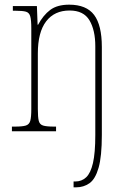

<svg xmlns="http://www.w3.org/2000/svg" viewBox="-20 -562 541 822"><path d="M295 240V215H302Q330 215 349 197Q368 179 378 136Q388 93 388 16V-364Q388 -433 363 -475Q338 -517 278 -517Q213 -517 177.5 -470.5Q142 -424 142 -333V-95Q142 -60 146 -44.5Q150 -29 164.5 -24.5Q179 -20 211 -20H220V0H31V-20H44Q76 -20 90.5 -24.5Q105 -29 109.5 -44.5Q114 -60 114 -95V-441Q114 -476 109.5 -492Q105 -508 91 -512Q77 -516 47 -516H35V-536H138L141 -456H143Q165 -497 195 -519.5Q225 -542 276 -542Q350 -542 383 -498Q416 -454 416 -361V16Q416 108 402 156.5Q388 205 363 222.5Q338 240 306 240Z"/></svg>

Font: Noto Serif Ethiopic Condensed Thin
Style: Regular
Weight: 100
Width: 3
Designer: Monotype Design Team
Foundry: Monotype Imaging Inc.
Version: Version 2.102; ttfautohint (v1.8.4.7-5d5b)